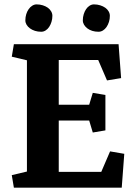

<svg xmlns="http://www.w3.org/2000/svg" viewBox="-20 -864 627 884"><path d="M250.5 -309.1V-72.8H446.3L486.8 -167L552.2 -155.8L540.5 0H43.9L34.2 -57.6L104 -74.2V-586.4L34.2 -603L43.9 -660.6H525.9L537.6 -504.4L472.7 -493.7L432.1 -587.9H250.5V-381.8H390.6L407.2 -436.5L465.3 -426.8V-263.7L407.2 -253.9L390.6 -309.1ZM96.7 -770Q96.7 -785.2 100.8 -798.6Q105 -812 112.1 -822Q119.1 -832 128.7 -837.9Q138.2 -843.8 148.4 -843.8Q163.6 -843.8 177 -839.6Q190.4 -835.4 200.2 -828.4Q210 -821.3 215.6 -811.5Q221.2 -801.8 221.2 -791Q221.2 -776.4 217 -763.2Q212.9 -750 206.1 -739.7Q199.2 -729.5 189.7 -723.6Q180.2 -717.8 169.9 -717.8Q154.3 -717.8 141.1 -721.9Q127.9 -726.1 117.9 -733.4Q107.9 -740.7 102.3 -750.2Q96.7 -759.8 96.7 -770ZM361.3 -770Q361.3 -785.2 365.5 -798.6Q369.6 -812 376.5 -822Q383.3 -832 392.8 -837.9Q402.3 -843.8 412.6 -843.8Q427.7 -843.8 441.2 -839.6Q454.6 -835.4 464.6 -828.4Q474.6 -821.3 480.2 -811.5Q485.8 -801.8 485.8 -791Q485.8 -776.4 481.7 -763.2Q477.5 -750 470.5 -739.7Q463.4 -729.5 453.9 -723.6Q444.3 -717.8 433.6 -717.8Q418 -717.8 404.8 -721.9Q391.6 -726.1 382.1 -733.4Q372.6 -740.7 366.9 -750.2Q361.3 -759.8 361.3 -770Z"/></svg>

Font: Noticia Text
Style: Bold
Weight: 700
Designer: JM Sole
Foundry: JM Sole
Version: Version 1.003